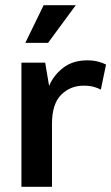

<svg xmlns="http://www.w3.org/2000/svg" viewBox="-20 -715 426 735"><path d="M62 0V-475H153L168 -386Q185 -427 222 -455.5Q259 -484 314 -484Q338 -484 356 -479Q374 -474 386 -468L366 -372Q355 -378 339 -382.5Q323 -387 300 -387Q249 -387 214 -352Q179 -317 179 -241V0ZM164 -551H77L147 -695H270Z"/></svg>

Font: Mukta Mahee SemiBold
Style: Regular
Weight: 600
Designer: Shuchita Grover, Noopur Datye, Girish Dalvi, Yashodeep Gholap
Foundry: Ek Type
Version: Version 2.538;PS 1.000;hotconv 16.6.51;makeotf.lib2.5.65220;